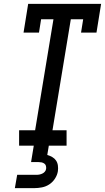

<svg xmlns="http://www.w3.org/2000/svg" viewBox="-20 -755 544 995"><path d="M79 0V-80H162L257 -655H193L182 -586H102L126 -735H504L480 -586H400L411 -655H347L252 -80H325V0ZM57 220 69 151H169Q177 151 184.5 149.5Q192 148 199.5 144.5Q207 141 212.5 134.5Q218 128 219 120Q220 112 218 104.5Q216 97 209.5 92.5Q203 88 195.5 86.5Q188 85 180 85H141L155 0H233L225 48Q239 52 251 59Q263 66 270.5 77Q278 88 280 102.5Q282 117 280 132Q277 152 265 170.5Q253 189 235.5 200.5Q218 212 197.5 216Q177 220 157 220Z"/></svg>

Font: Iosevka Curly Slab Medium
Style: Italic
Weight: 500
Italic angle: -9°
Monospace: yes
Designer: Belleve Invis
Foundry: Belleve Invis
Version: Version 22.1.2; ttfautohint (v1.8.4)